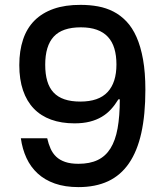

<svg xmlns="http://www.w3.org/2000/svg" viewBox="-20 -759 676 789"><path d="M59.3 -491.5Q59.3 -550.4 74.8 -596.6Q90.2 -642.8 121.6 -674.4Q153.1 -706 200.5 -722.7Q247.9 -739.3 311.8 -739Q348.7 -739 382.6 -732.8Q416.5 -726.6 446 -711.5Q475.5 -696.4 499.6 -671Q523.8 -645.6 541 -606.9Q558.2 -568.2 567.8 -514.7Q577.4 -461.3 577.4 -389.9Q577.4 -287.6 560.7 -212.5Q544 -137.4 509.9 -87.9Q475.9 -38.4 424.2 -14.2Q372.5 9.9 302.6 9.9Q247.2 9.9 205.4 -4.8Q163.7 -19.5 134.8 -46.2Q105.8 -72.8 88.8 -109.7Q71.7 -146.7 65.7 -190.7H174Q179.3 -167.3 187.9 -148.1Q196.4 -128.9 210.9 -115.1Q225.5 -101.2 247.7 -93.6Q269.9 -85.9 302.6 -85.9Q349.1 -85.9 381.4 -101.4Q413.7 -116.8 433.9 -149.1Q454.2 -181.5 463.2 -231.5Q472.3 -281.6 472.3 -350.9H466.6Q452.8 -328.1 436.1 -309.8Q419.4 -291.5 397.9 -278.8Q376.4 -266 349.1 -259.1Q321.7 -252.1 286.2 -252.1Q232.2 -252.1 190 -267.4Q147.7 -282.7 118.8 -312.9Q89.8 -343 74.6 -387.8Q59.3 -432.5 59.3 -491.5ZM165.8 -492.9Q165.8 -454.5 174.2 -426.1Q182.5 -397.7 200.1 -378.9Q217.7 -360.1 244.9 -350.9Q272 -341.6 310 -341.6Q385.7 -341.6 422.1 -380.7Q458.5 -419.7 458.5 -494Q458.5 -531.2 449.9 -559.7Q441.4 -588.1 423.5 -607.4Q405.5 -626.8 378 -636.7Q350.5 -646.7 312.1 -646.7Q236.2 -646.7 201 -608.7Q165.8 -570.7 165.8 -492.9Z"/></svg>

Font: Cannonade Med
Style: Regular
Weight: 500
Designer: Rasmus Andersson
Foundry: rsms
Version: Version 3.012;git-f93a4a705